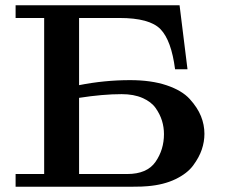

<svg xmlns="http://www.w3.org/2000/svg" viewBox="-20 -706 858 726"><path d="M39 0V-48H147V-638H39V-686H659L689 -444H642Q628 -553 587 -595.5Q546 -638 432 -638H279V-384Q375 -403 472 -403Q552 -403 610 -383.5Q668 -364 697.5 -331.5Q727 -299 740 -266.5Q753 -234 753 -200Q753 -170 743 -140.5Q733 -111 710.5 -80.5Q688 -50 643.5 -28.5Q599 -7 538 -2Q520 0 482 0ZM279 -48H461Q536 -48 568 -94Q600 -140 600 -199Q600 -225 592.5 -249.5Q585 -274 568.5 -297.5Q552 -321 519 -335.5Q486 -350 440 -350Q369 -350 279 -336Z"/></svg>

Font: CMU Serif
Style: Bold
Weight: 700
Version: Version 0.7.0